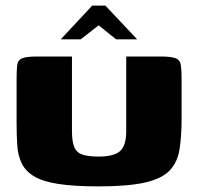

<svg xmlns="http://www.w3.org/2000/svg" viewBox="-20 -661 705 683"><path d="M626 -239Q626 -175 618.5 -129Q611 -83 583 -54Q555 -25 495 -11.5Q435 2 330 2Q244 2 188.5 -6.5Q133 -15 102.5 -33Q72 -51 58 -78.5Q44 -106 41.5 -143Q39 -180 39 -227V-374Q39 -410 41 -428.5Q43 -447 58.5 -453.5Q74 -460 111 -460H236V-195Q236 -154 245.5 -135Q255 -116 276.5 -110Q298 -104 331 -104Q385 -104 407 -123.5Q429 -143 429 -194V-460H552Q590 -460 605.5 -453.5Q621 -447 623.5 -428.5Q626 -410 626 -374ZM196 -521 308 -641H355L468 -521H393L331 -571L267 -521Z"/></svg>

Font: Genos ExtraBold
Style: Regular
Weight: 800
Designer: Robert E. Leuschke
Foundry: Robert E. Leuschke
Version: Version 1.010